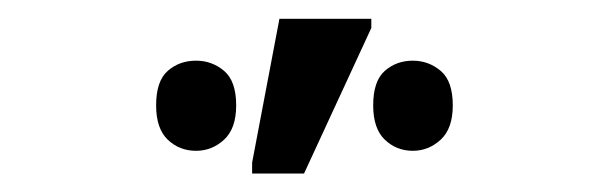

<svg xmlns="http://www.w3.org/2000/svg" viewBox="-20 -778 654 206"><path d="M306.2 -591.8H250.5V-603.5L279.8 -757.8H378.4V-748ZM190.4 -616.2Q172.4 -616.2 159.9 -628.2Q147.5 -640.1 147.5 -665Q147.5 -690.9 159.9 -701.9Q172.4 -712.9 190.4 -712.9Q207.5 -712.9 220.5 -701.9Q233.4 -690.9 233.4 -665Q233.4 -640.1 220.5 -628.2Q207.5 -616.2 190.4 -616.2ZM422.9 -616.2Q405.3 -616.2 392.8 -628.2Q380.4 -640.1 380.4 -665Q380.4 -690.9 392.8 -701.9Q405.3 -712.9 422.9 -712.9Q439.9 -712.9 452.9 -701.9Q465.8 -690.9 465.8 -665Q465.8 -640.1 452.9 -628.2Q439.9 -616.2 422.9 -616.2Z"/></svg>

Font: Lunasima
Style: Regular
Weight: 400
Designer: The DocRepair Project, Monotype Design Team
Foundry: Google
Version: Version 2.009